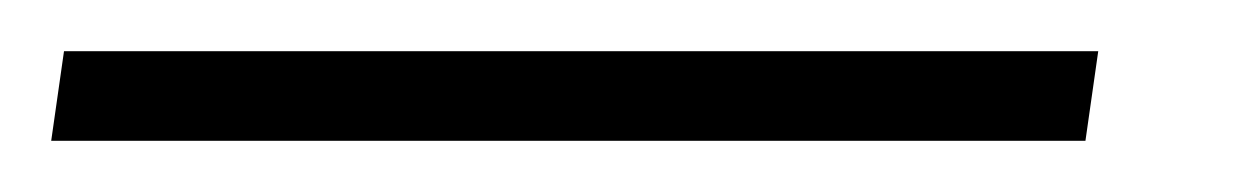

<svg xmlns="http://www.w3.org/2000/svg" viewBox="-57 -20 482 75"><path d="M-32 0H372L367 35H-37Z"/></svg>

Font: Brygada 1918 Medium
Style: Italic
Weight: 500
Italic angle: -8°
Designer: Mateusz Machalski | Borys Kosmynka | Przemek Hoffer
Foundry: NIEPODLEGLA 2018
Version: Version 3.006